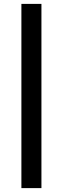

<svg xmlns="http://www.w3.org/2000/svg" viewBox="-20 -731 328 987"><path d="M90 -711H193V236H90Z"/></svg>

Font: Reem Kufi Medium
Style: Regular
Weight: 500
Designer: Khaled Hosny
Version: Version 1.001